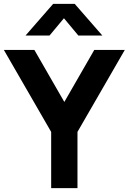

<svg xmlns="http://www.w3.org/2000/svg" viewBox="-20 -980 670 1000"><path d="M238 -795 313 -885 388 -795H513L369 -960H257L113 -795ZM383.5 0V-293L630 -720H471L315 -449L159 -720H0L246.5 -293V0Z"/></svg>

Font: Vela Sans ExtBd
Style: Regular
Weight: 800
Designer: Principal design: Mikhail Sharanda - project Manrope.
Design modification: Ravid Balaliev
Foundry: Mikhail Sharanda
Version: Version 1.001